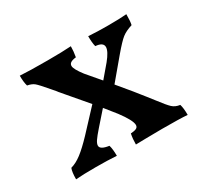

<svg xmlns="http://www.w3.org/2000/svg" viewBox="-109 -662 881 824"><g transform="rotate(-30 331.0 -250.0)"><path d="M607 3Q570 0 481 0L397 1Q378 2 351 2Q351 -26 356 -50Q374 -51 383.5 -55.5Q393 -60 393 -71Q393 -94 351 -150L307 -205L248 -138Q226 -113 216.5 -99Q207 -85 207 -75Q207 -56 250 -50Q256 -30 256 3Q211 0 153 0Q90 0 54 3Q54 -33 61 -50Q87 -57 114.5 -78Q142 -99 180 -139L276 -242L195 -337Q188 -346 181.5 -353Q175 -360 171 -366L153 -387Q119 -427 107 -437Q95 -447 73 -451Q67 -470 67 -503Q112 -500 204 -500Q278 -500 320 -503Q320 -479 315 -451Q297 -449 288.5 -443.5Q280 -438 280 -428Q280 -412 310 -373L367 -306L418 -366Q449 -404 449 -425Q449 -448 411 -451Q406 -470 406 -503Q450 -500 503 -500Q562 -500 595 -503Q595 -467 591 -451Q559 -441 540.5 -426.5Q522 -412 484 -367L400 -267Q463 -192 493 -153L518 -121Q549 -80 563.5 -66.5Q578 -53 601 -50Q607 -31 607 3Z"/></g></svg>

Font: Vollkorn SC SemiBold
Style: Regular
Weight: 600
Designer: Friedrich Althausen
Foundry: Friedrich Althausen
Version: Version 4.015